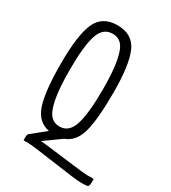

<svg xmlns="http://www.w3.org/2000/svg" viewBox="-215 -841 998 1121"><g transform="rotate(30 284.0 -280.5)"><path d="M125 124 113 125 100 123V106Q100 83 107 79L201 3Q123 -12 94 -98.5Q65 -185 65 -375Q65 -565 102 -648.5Q139 -732 241 -732Q343 -732 379.5 -648.5Q416 -565 416 -380.5Q416 -196 391.5 -110.5Q367 -25 301 -2L191 77Q218 79 359.5 97Q501 115 526 115Q551 115 555 114L568 116V135Q568 162 560.5 166.5Q553 171 516 171Q479 171 319.5 147.5Q160 124 125 124ZM241 -50Q305 -50 329 -127Q353 -204 353 -365Q353 -604 297 -655Q275 -675 241 -675Q176 -675 152 -600.5Q128 -526 128 -366Q128 -123 186 -70Q208 -50 241 -50Z"/></g></svg>

Font: Economica
Style: Regular
Weight: 400
Designer: Vicente Lamonaca
Foundry: Vicente Lamonaca
Version: Version 1.101